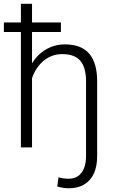

<svg xmlns="http://www.w3.org/2000/svg" viewBox="-33 -770 602 1003"><path d="M285.2 -603H134.3V-439Q163.1 -486.3 208 -512.2Q252.9 -538.1 306.2 -538.1Q391.1 -538.1 432.6 -490.2Q474.1 -442.4 474.6 -346.7V43.5Q474.6 126.5 435.5 169.9Q396.5 213.4 326.2 213.4Q295.9 213.4 266.1 204.1L272.9 155.8Q293.9 163.6 326.2 163.6Q369.1 163.6 392.8 132.3Q416.5 101.1 416.5 43.5V-344.2Q416.5 -417 387 -452.1Q357.4 -487.3 292 -487.3Q237.8 -487.3 196 -453.4Q154.3 -419.4 134.3 -361.8V0H76.2V-603H-12.7V-652.8H76.2V-750H134.3V-652.8H285.2Z"/></svg>

Font: SteelSelectRoboto
Style: Regular
Weight: 300
Designer: Google
Version: Version 2.137; 2017